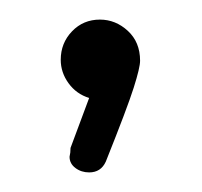

<svg xmlns="http://www.w3.org/2000/svg" viewBox="-20 -96 206 196"><path d="M123 -34Q123 -27 116.5 -6.5Q110 14 88 69Q83 80 71 80Q63 80 57 75.5Q51 71 51 64Q52 60 52 55L71 4Q58 0 50 -11Q42 -22 42 -35Q42 -52 53.5 -64Q65 -76 82 -76Q98 -76 110.5 -64.5Q123 -53 123 -34Z"/></svg>

Font: Dosis
Style: Regular
Weight: 400
Designer: Edgar Tolentino, Pablo Impallari, Igino Marini
Foundry: Edgar Tolentino, Pablo Impallari, Igino Marini
Version: Version 1.007;Glyphs 3.1.1 (3134)